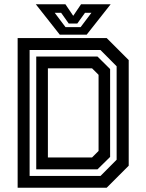

<svg xmlns="http://www.w3.org/2000/svg" viewBox="-20 -878 684 898"><path d="M62.5 0V-700H479L582 -597V-103L479 0ZM204 -141.5H410.5L441 -172V-528L410.5 -558.5H204ZM118.5 -55H450L525.5 -131V-568L450 -644H118.5ZM149.5 -86V-613.5H436L495 -555V-144L436 -86ZM259.5 -716 147.5 -858H286L322.5 -804L359 -858H497.5L385.5 -716ZM286.5 -751H357L407.5 -818H377.5L341.5 -768H301.5L266 -818H236Z"/></svg>

Font: Tourney Thin SemiBold
Style: Regular
Weight: 600
Version: Version 1.015